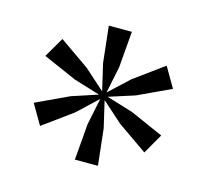

<svg xmlns="http://www.w3.org/2000/svg" viewBox="-68 -890 599 555"><g transform="rotate(15 231.0 -613.0)"><path d="M199 -413.5 208 -522 224.5 -602 165 -546 76.5 -481.5 41.5 -541.5 140 -587.5 217.5 -613 139.5 -637 39 -681 74 -741 163 -679 224 -624.5 205.5 -704 193.5 -813H262.5L253.5 -704.5L237 -624.5L296.5 -680L385 -744.5L420 -684.5L321.5 -638.5L243.5 -613.5L322 -589.5L422 -545.5L387.5 -485.5L298.5 -547.5L237.5 -602L256 -522.5L268 -413.5Z"/></g></svg>

Font: Merriweather 144pt
Style: Regular
Weight: 400
Version: Version 2.100